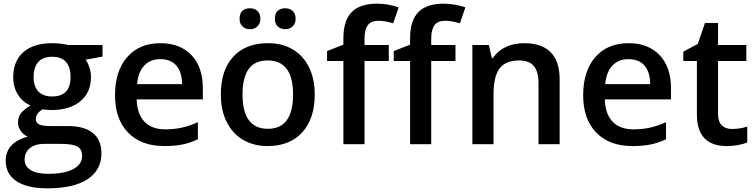

<svg xmlns="http://www.w3.org/2000/svg" viewBox="-20 -785 4113 1045"><path d="M265 -550Q163 -550 107.5 -501.5Q52 -453 52 -365Q52 -311 77.5 -270Q103 -229 146 -211Q111 -190 94.5 -169Q78 -148 78 -118Q78 -94 93 -72.5Q108 -51 131 -41Q74 -27 42.5 6.5Q11 40 11 90Q11 162 69.5 201Q128 240 238 240Q381 240 456.5 190.5Q532 141 532 49Q532 -23 485.5 -61Q439 -99 350 -99H256Q210 -99 192 -108Q175 -119 175 -136Q175 -168 212 -190Q240 -186 259 -186Q360 -186 417.5 -234Q475 -282 475 -365Q475 -392 467 -417Q459 -442 446 -460L538 -477V-540H351Q336 -544 311 -547Q286 -550 265 -550ZM264 -476Q314 -476 339 -448Q364 -420 364 -366Q364 -260 264 -260Q215 -260 189 -287Q163 -314 163 -365Q163 -420 188.5 -448Q214 -476 264 -476ZM221 -2H308Q375 -2 401 12.5Q427 27 427 63Q427 109 379.5 135Q332 161 241 161Q181 161 147.5 141Q114 121 114 84Q114 44 143 21Q172 -2 221 -2Z M1057 -27V-120Q1010 -99 968.5 -90Q927 -81 879 -81Q806 -81 766 -123Q726 -165 724 -244H1084V-306Q1084 -420 1022 -485Q960 -550 853 -550Q738 -550 672 -474Q606 -398 606 -266Q606 -137 677 -63.5Q748 10 874 10Q930 10 972.5 1.5Q1015 -7 1057 -27ZM971 -327H726Q732 -393 765 -428Q798 -463 853 -463Q909 -463 939.5 -428.5Q970 -394 971 -327Z M1340 -626Q1366 -626 1381.5 -641.5Q1397 -657 1397 -683Q1397 -710 1381.5 -725Q1366 -740 1340 -740Q1315 -740 1299.5 -726Q1284 -712 1284 -683Q1284 -656 1300 -641Q1316 -626 1340 -626ZM1532 -626Q1557 -626 1573 -641.5Q1589 -657 1589 -683Q1589 -710 1573.5 -725Q1558 -740 1532 -740Q1507 -740 1491.5 -726Q1476 -712 1476 -683Q1476 -656 1492 -641Q1508 -626 1532 -626ZM1439 -550Q1317 -550 1249.5 -476.5Q1182 -403 1182 -271Q1182 -185 1213 -123Q1244 -59 1302 -24.5Q1360 10 1436 10Q1557 10 1625 -64.5Q1693 -139 1693 -271Q1693 -355 1662 -418.5Q1631 -482 1573.5 -516Q1516 -550 1439 -550ZM1437 -456Q1575 -456 1575 -271Q1575 -84 1438 -84Q1300 -84 1300 -271Q1300 -362 1333 -409Q1366 -456 1437 -456Z M1964 -540V-575Q1964 -624 1982 -648Q2000 -672 2039 -672Q2076 -672 2120 -658L2150 -745Q2090 -765 2031 -765Q1939 -765 1894 -719Q1849 -673 1849 -577V-542L1760 -507V-453H1849V0H1964V-453H2096V-540ZM2327 -540V-575Q2327 -624 2345 -648Q2363 -672 2402 -672Q2438 -672 2483 -658L2513 -745Q2453 -765 2394 -765Q2302 -765 2257 -719Q2212 -673 2212 -577V-542L2123 -507V-453H2212V0H2327V-453H2459V-540Z M2832 -550Q2777 -550 2732.5 -529Q2688 -508 2663 -469H2657L2641 -540H2551V0H2666V-269Q2666 -369 2699 -412.5Q2732 -456 2806 -456Q2860 -456 2885.5 -425.5Q2911 -395 2911 -332V0H3026V-352Q3026 -550 2832 -550Z M3605 -27V-120Q3558 -99 3516.5 -90Q3475 -81 3427 -81Q3354 -81 3314 -123Q3274 -165 3272 -244H3632V-306Q3632 -420 3570 -485Q3508 -550 3401 -550Q3286 -550 3220 -474Q3154 -398 3154 -266Q3154 -137 3225 -63.5Q3296 10 3422 10Q3478 10 3520.5 1.5Q3563 -7 3605 -27ZM3519 -327H3274Q3280 -393 3313 -428Q3346 -463 3401 -463Q3457 -463 3487.5 -428.5Q3518 -394 3519 -327Z M3888 -164V-453H4042V-540H3888V-660H3817L3778 -546L3699 -504V-453H3773V-162Q3773 10 3936 10Q3967 10 3997 4.5Q4027 -1 4047 -10V-96Q4007 -83 3963 -83Q3928 -83 3908 -103.5Q3888 -124 3888 -164Z"/></svg>

Font: OpenSansMMV
Style: Semibold
Weight: 600
Designer: Steve Matteson
Foundry: Ascender Corporation
Version: Version 6.000